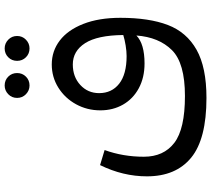

<svg xmlns="http://www.w3.org/2000/svg" viewBox="-60 -564 884 803"><g transform="rotate(-90 381.5 -163.0)"><path d="M708 -101Q708 19 678 97.5Q648 176 574.5 217.5Q501 259 373 259Q201 259 123 195Q45 131 45 10Q45 -90 92 -186L155 -167Q127 -90 127 -3Q127 80 185 124.5Q243 169 381 169Q519 169 573 114.5Q627 60 634 -34Q599 0 517 0Q458 0 413.5 -24Q369 -48 345 -90Q321 -132 321 -185Q321 -240 346.5 -286.5Q372 -333 416 -360.5Q460 -388 513 -388Q569 -388 613 -354.5Q657 -321 682.5 -256Q708 -191 708 -101ZM548 -75Q568 -75 592.5 -79Q617 -83 636 -89Q635 -197 602 -248.5Q569 -300 513 -300Q461 -300 427 -268.5Q393 -237 393 -190Q393 -137 432.5 -106Q472 -75 548 -75ZM373 -533Q373 -555 388.5 -570Q404 -585 425 -585Q447 -585 462 -570Q477 -555 477 -533Q477 -511 462 -496Q447 -481 425 -481Q404 -481 388.5 -496Q373 -511 373 -533ZM528 -533Q528 -555 543 -570Q558 -585 580 -585Q601 -585 616.5 -570Q632 -555 632 -533Q632 -511 616.5 -496Q601 -481 580 -481Q558 -481 543 -496Q528 -511 528 -533Z"/></g></svg>

Font: FiraGOUPP
Style: Medium
Weight: 400
Designer: bBox Type
Foundry: bBox Type GmbH
Version: Version 1.001